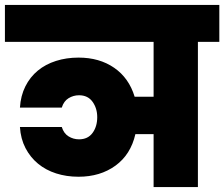

<svg xmlns="http://www.w3.org/2000/svg" viewBox="-34 -760 911 780"><path d="M-14 -740H857V-590H770V0H590V-215H516Q497 -132 435 -87Q373 -42 285 -42Q236 -42 194 -55.5Q152 -69 120.5 -95Q89 -121 69.5 -158.5Q50 -196 47 -244H217Q225 -218 244.5 -206Q264 -194 287 -194Q323 -194 342 -220Q361 -246 361 -284Q361 -320 342 -346.5Q323 -373 287 -373Q264 -373 244.5 -361Q225 -349 217 -323H47Q50 -371 69 -409Q88 -447 119.5 -473Q151 -499 193.5 -512.5Q236 -526 285 -526Q370 -526 430 -484.5Q490 -443 513 -367H590V-590H-14Z"/></svg>

Font: SVN-Poppins ExtraBold
Style: Regular
Weight: 800
Designer: Ninad Kale (Devanagari), Jonny Pinhorn (Latin)
Foundry: Indian Type Foundry
Version: Version 3.002 2017; ttfautohint (v1.8.3)